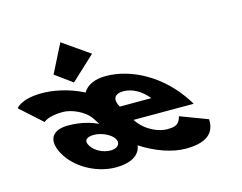

<svg xmlns="http://www.w3.org/2000/svg" viewBox="-330 -963 1444 1147"><g transform="rotate(-15 392.0 -389.0)"><path d="M-87.7 -357C-87.7 -357 -60.2 -387 31.8 -387C82.8 -387 164.6 -355 200.8 -299L224.8 -262C191.4 -278 127.5 -301 42.5 -301C-73.5 -301 -93.2 -228 -33.6 -136C26.7 -43 147.2 15 254.2 15C411.2 15 412.3 -79 412.3 -79C501.9 -21 601.2 15 686.2 15C800.2 15 870.2 -22 865.4 -119L696 -183C682.8 -137 664.9 -126 607.9 -126C562.9 -126 479.4 -153 428.2 -232H800.2C797.3 -238 790.2 -249 785.7 -256C669.1 -436 490.5 -528 334.5 -528C265.5 -528 217 -504 194 -464C100.2 -513 2.5 -528 -59.5 -528C-190.5 -528 -222.1 -478 -222.1 -478ZM369.8 -330C342.3 -377 353 -413 414 -413C466 -413 521.8 -384 564.8 -330ZM132.7 -151C109.4 -187 128.4 -207 175.4 -207C222.4 -207 277.3 -181 296.7 -151C316.1 -121 297.6 -91 250.6 -91C203.6 -91 156 -115 132.7 -151ZM36.9 -617 142.7 -540 291.3 -678 125.9 -793Z"/></g></svg>

Font: Hussar
Style: BdOpOblSeven
Weight: 700
Foundry: Cannot Into Space Fonts
Version: Version 2.00